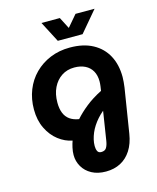

<svg xmlns="http://www.w3.org/2000/svg" viewBox="-133 -791 898 1100"><g transform="rotate(-15 316.5 -241.0)"><path d="M358 218Q309 218 274 199Q239 180 220.5 148Q202 116 202 79Q202 58 207 35.5Q212 13 218 -3Q175 -11 136.5 -40.5Q98 -70 74 -119Q50 -168 50 -232Q50 -294 71 -347Q92 -400 131 -439Q170 -478 223 -500Q276 -522 340 -522Q420 -522 475.5 -492Q531 -462 560 -408Q589 -354 589 -281Q589 -267 587.5 -251.5Q586 -236 584 -220L542 43Q533 100 508 139Q483 178 445 198Q407 218 358 218ZM360 103Q382 103 391 88.5Q400 74 404 49L431 -123Q412 -107 396.5 -89.5Q381 -72 369 -53.5Q357 -35 349 -16Q341 3 336.5 22Q332 41 332 60Q332 78 338 90.5Q344 103 360 103ZM286 -112Q314 -144 354 -176Q394 -208 449 -236L453 -263Q454 -271 454.5 -277.5Q455 -284 455 -291Q455 -327 440.5 -352.5Q426 -378 399 -391.5Q372 -405 335 -405Q292 -405 259.5 -383.5Q227 -362 208.5 -324Q190 -286 190 -235Q190 -199 200.5 -173Q211 -147 232.5 -132Q254 -117 286 -112ZM284 -577 220 -700H329L364 -632L422 -700H535L431 -577Z"/></g></svg>

Font: MuseoModerno Thin SemiBold
Style: Italic
Weight: 600
Italic angle: -9°
Version: Version 1.003